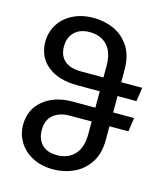

<svg xmlns="http://www.w3.org/2000/svg" viewBox="-114 -839 804 939"><g transform="rotate(15 288.0 -369.5)"><path d="M561 -331 551 -261H455V-189Q455 -122 424.5 -76Q394 -30 345.5 -8Q297 14 243 14Q182 14 137 -10Q92 -34 68.5 -73.5Q45 -113 45 -158Q45 -237 102 -284Q159 -331 251 -331H365V-414H251Q155 -414 100 -459Q45 -504 45 -580Q45 -627 69 -666.5Q93 -706 138.5 -729.5Q184 -753 244 -753Q299 -753 346.5 -732Q394 -711 424.5 -665Q455 -619 455 -547V-484H561L551 -414H455V-331ZM365 -484V-542Q365 -611 332.5 -646Q300 -681 244 -681Q195 -681 167 -654Q139 -627 139 -581Q139 -534 168 -509Q197 -484 252 -484ZM365 -261H255Q203 -261 171.5 -235Q140 -209 140 -158Q140 -113 166 -85.5Q192 -58 243 -58Q299 -58 332 -93.5Q365 -129 365 -197Z"/></g></svg>

Font: FiraGOUPP
Style: Medium
Weight: 400
Designer: bBox Type
Foundry: bBox Type GmbH
Version: Version 1.001